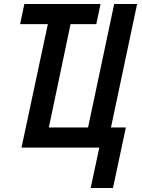

<svg xmlns="http://www.w3.org/2000/svg" viewBox="-20 -734 706 955"><path d="M431 201 474 0H87L218 -614H80L101 -714H480L459 -614H331L223 -100H418L548 -714H662L532 -100H606L542 201Z"/></svg>

Font: Noto Sans Condensed SemiBold
Style: Italic
Weight: 600
Width: 3
Italic angle: -12°
Designer: Monotype Design Team
Foundry: Monotype Imaging Inc.
Version: Version 2.013; ttfautohint (v1.8.4.7-5d5b)